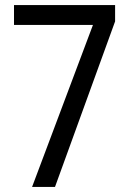

<svg xmlns="http://www.w3.org/2000/svg" viewBox="-20 -734 512 754"><path d="M106 0 345 -636H35V-714H432V-650L196 0Z"/></svg>

Font: Noto Sans Arabic Condensed
Style: Regular
Weight: 400
Width: 3
Designer: Monotype Design Team, Nadine Chahine, Nizar Qandah and Khaled Hosny
Foundry: Monotype Imaging Inc.
Version: Version 2.012